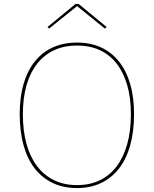

<svg xmlns="http://www.w3.org/2000/svg" viewBox="-20 -939 780 974"><path d="M371 -723Q439 -723 492.5 -698.5Q546 -674 583.5 -627Q621 -580 640.5 -513Q660 -446 660 -360Q660 -272 640.5 -202Q621 -132 583.5 -84Q546 -36 492.5 -10.5Q439 15 371 15Q302 15 248 -10.5Q194 -36 156.5 -84Q119 -132 99.5 -202Q80 -272 80 -360Q80 -446 99.5 -513Q119 -580 156.5 -627Q194 -674 248 -698.5Q302 -723 371 -723ZM371 -708Q306 -708 255 -684.5Q204 -661 168.5 -616Q133 -571 114.5 -506.5Q96 -442 96 -360Q96 -275 114.5 -208.5Q133 -142 168.5 -95.5Q204 -49 255 -24.5Q306 0 371 0Q436 0 486.5 -24.5Q537 -49 572 -95.5Q607 -142 625.5 -208.5Q644 -275 644 -360Q644 -442 625.5 -506.5Q607 -571 572 -616Q537 -661 486.5 -684.5Q436 -708 371 -708ZM229 -794 221 -802 363 -919H379L521 -802L512 -794L371 -908Z"/></svg>

Font: Kalnia Thin
Style: Regular
Weight: 250
Designer: Frida Medrano
Foundry: Frida Medrano
Version: Version 1.105